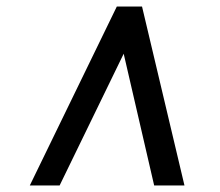

<svg xmlns="http://www.w3.org/2000/svg" viewBox="-20 -768 672 586"><path d="M71 -202 336.5 -748H413.5L543 -202H450.5L357.5 -604L162 -202Z"/></svg>

Font: Merriweather 60pt ExtraBold
Style: Italic
Weight: 800
Italic angle: -7.8°
Version: Version 2.101